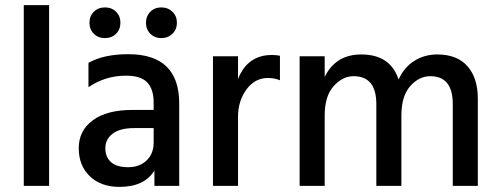

<svg xmlns="http://www.w3.org/2000/svg" viewBox="-20 -727 1953 751"><path d="M172 0H73V-707H172Z M434 -681Q451 -664 451 -638Q451 -612 434 -595Q417 -578 390.5 -578Q364 -578 347 -595Q330 -612 330 -638Q330 -664 347 -681Q364 -698 390.5 -698Q417 -698 434 -681ZM654.5 -681Q672 -664 672 -638Q672 -612 654.5 -595Q637 -578 611 -578Q585 -578 568 -595Q551 -612 551 -638Q551 -664 568 -681Q585 -698 611 -698Q637 -698 654.5 -681ZM447 4Q375 4 331.5 -37.5Q288 -79 288 -147.5Q288 -216 343 -256.5Q398 -297 497 -297H581V-326Q581 -378 556 -404.5Q531 -431 473 -431Q392 -431 326 -386V-481Q385 -515 482 -515Q681 -515 681 -322V0H584V-60Q545 4 447 4ZM581 -169V-226H505Q449 -226 420.5 -204Q392 -182 392 -147.5Q392 -113 414 -93Q436 -73 481 -73Q526 -73 553.5 -99.5Q581 -126 581 -169Z M911 0H813V-507H911V-418Q948 -512 1044 -512Q1058 -512 1075 -509V-413Q1054 -422 1028 -422Q977 -422 944 -377Q911 -332 911 -270Z M1849 0H1751V-320Q1751 -429 1663 -429Q1619 -429 1584.5 -390Q1550 -351 1550 -275V0H1452V-320Q1452 -429 1363 -429Q1320 -429 1285 -390Q1250 -351 1250 -275V0H1152V-507H1250V-426Q1293 -514 1393 -514Q1507 -514 1539 -416Q1560 -463 1600 -488.5Q1640 -514 1690 -514Q1768 -514 1808.5 -468Q1849 -422 1849 -341Z"/></svg>

Font: Hind Mysuru Medium
Style: Regular
Weight: 500
Designer: Manushi Parikh, Hitesh Malaviya
Foundry: Indian Type Foundry
Version: Version 0.703;PS 1.0;hotconv 1.0.86;makeotf.lib2.5.63406